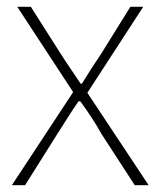

<svg xmlns="http://www.w3.org/2000/svg" viewBox="-20 -547 474 567"><path d="M15 0 196 -275 31 -527H71L160 -387Q174 -365 188.5 -344Q203 -323 218 -300H222Q236 -323 249.5 -344Q263 -365 278 -387L365 -527H403L238 -273L419 0H378L280 -151Q266 -176 250 -200.5Q234 -225 217 -248H212Q196 -225 180.5 -200.5Q165 -176 149 -151L54 0Z"/></svg>

Font: Noto Sans TC
Style: Regular
Weight: 100
Designer: Ryoko NISHIZUKA 西塚涼子 (kana, bopomofo & ideographs); Paul D. Hunt (Latin, Greek & Cyrillic); Sandoll Communications 산돌커뮤니
Foundry: Adobe
Version: Version 2.004;hotconv 1.0.118;makeotfexe 2.5.65603